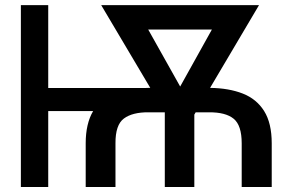

<svg xmlns="http://www.w3.org/2000/svg" viewBox="-20 -748 1191 768"><path d="M441.9 0H322.8V-174.8Q322.8 -253.4 352.5 -303.7H172.9V0H63.5V-727.5H172.9V-396H560.5Q567.4 -396.5 574.2 -396.5H581.1L384.8 -727.5H1016.1L820.3 -396.5Q895.5 -395.5 950.9 -373.8Q1006.3 -352.1 1036.6 -303.7Q1066.9 -255.4 1066.9 -174.8V0H946.8V-174.8Q946.8 -246.6 914.8 -272.9Q882.8 -299.3 815.4 -298.8H762.7L757.3 -289.6V0H639.2V-298.3L638.7 -298.8H574.2Q509.8 -299.3 475.6 -273.9Q441.4 -248.5 441.9 -174.8ZM572.8 -629.9 700.7 -401.9 827.6 -629.9Z"/></svg>

Font: Inter Tight Medium
Style: Regular
Weight: 500
Designer: Rasmus Andersson
Foundry: rsms
Version: Version 3.004; ttfautohint (v1.8.4.7-5d5b)